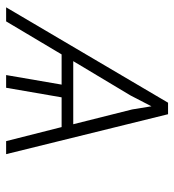

<svg xmlns="http://www.w3.org/2000/svg" viewBox="9 -578 569 627"><g transform="rotate(90 293.5 -264.5)"><path d="M395 -181.2 440.9 0H483.4L353 -528.8H315.4L3.9 0H49.8L157.7 -181.2H256.3L225.1 0H266.6L297.9 -181.2ZM179.7 -219.2 292 -406.7 327.1 -474.6 337.4 -411.6 385.7 -219.2Z"/></g></svg>

Font: Roboto Mono ExtraLight
Style: Italic
Weight: 250
Italic angle: -10°
Monospace: yes
Designer: Google
Version: Version 3.000